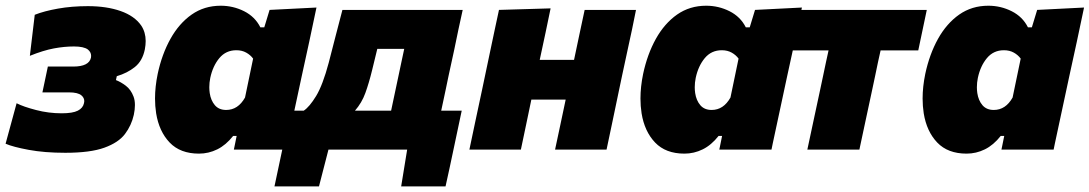

<svg xmlns="http://www.w3.org/2000/svg" viewBox="-41 -536 3904 688"><path d="M193 11.5Q118.5 11.5 62 1Q5.5 -9.5 -21 -21L18.5 -166Q43 -153.5 88 -141.8Q133 -130 180 -130Q219.5 -130 238 -139.5Q256.5 -149 260 -166.5Q261 -170 261 -173.5Q261 -185.5 251 -194Q238.5 -205 206 -205H111L130.5 -297.5H221.5Q278 -297.5 285 -329.5Q285.5 -333 285.5 -336Q285.5 -349 274 -358.5Q259.5 -369.5 224 -369.5Q189.5 -369.5 152 -362.5Q114.5 -355.5 66 -336L83.5 -483Q117.5 -496.5 167 -505.2Q216.5 -514 274 -514Q341 -514 391 -496.5Q441 -479 465 -444.5Q481 -420.5 481 -389Q481 -375 478 -359Q469.5 -317.5 442.2 -295.8Q415 -274 377.5 -263L374.5 -249Q391.5 -242.5 409.8 -228.8Q428 -215 437.5 -190Q442.5 -177 442.5 -159.5Q442.5 -143.5 438.5 -124.5Q430 -86.5 406.8 -55.8Q383.5 -25 333 -6.8Q282.5 11.5 193 11.5Z M797 0Q798.5 -6 799.5 -12L807 -49H794.5Q768.5 -16 737.5 -0.8Q706.5 14.5 672 14.5Q605 14.5 567 -25.2Q529 -65 518.5 -130Q514.5 -156 514.5 -183Q514.5 -225 524 -271Q539 -341.5 569.8 -396.8Q600.5 -452 645.8 -483.8Q691 -515.5 750 -515.5Q794.5 -515.5 833.8 -495.8Q873 -476 892 -438H906L925 -500.5L1093 -509Q1079.5 -446 1067 -386Q1054 -325.5 1040.5 -264.5L988.5 -22Q986 -11 984 0ZM769.5 -142Q812 -142 837 -186.5L866 -326Q856.5 -339 841.2 -347.5Q826 -356 806 -356Q768.5 -356 745 -327.8Q721.5 -299.5 712.5 -257Q709 -240 709 -223.5Q709 -213 710.5 -202.5Q714.5 -176 729 -159Q743.5 -142 769.5 -142Z M942.5 132Q949.5 99 956.5 66Q963.5 32.5 970.5 0Q978 -34.5 985.5 -70Q993 -105.5 1000.5 -139.5H1047.5Q1068 -153 1091.8 -192Q1115.5 -231 1137 -311.5Q1150 -362.5 1162 -408.5Q1174 -454.5 1186 -500.5H1617Q1609 -465 1601.8 -430.8Q1594.5 -396.5 1586.5 -357Q1578 -317 1566.5 -265L1556 -214.5Q1551.5 -193 1547.5 -174.5Q1543.5 -156 1540 -139.5H1613.5Q1599 -72.5 1584 0Q1577 32.5 1570 66Q1562.5 99.5 1555.5 132H1396.5L1418 0H1136L1102 132ZM1292.5 -285Q1281 -238 1268.2 -202.8Q1255.5 -167.5 1231 -139.5H1360.5Q1364 -156 1368 -175Q1372 -193.5 1376.5 -215L1387 -264.5Q1393 -293 1398 -316.5Q1403 -340 1407.5 -361H1311Q1306.5 -342.5 1302 -324Q1297.5 -305 1292.5 -285Z M1641 0Q1652 -52.5 1662.5 -102Q1673 -151.5 1686.5 -214.5L1697 -264.5Q1708 -317 1716.5 -357.2Q1725 -397.5 1732.2 -431.5Q1739.5 -465.5 1747 -500.5L1932 -506Q1923 -462 1914 -419.5Q1905 -377 1893 -321.5H2016Q2027.5 -376 2036.2 -417.2Q2045 -458.5 2054 -500.5H2238Q2231 -465.5 2224 -431.5Q2216.5 -397.5 2208 -357.5Q2199.5 -317 2188 -264.5L2177.5 -214.5Q2164.5 -151.5 2154 -102Q2143.5 -52.5 2132.5 0H1948Q1957.5 -44.5 1966.5 -86.8Q1975.5 -129 1986 -179H1863Q1852.5 -129 1843.8 -87Q1835 -45 1825.5 0Z M2536.5 0Q2538 -6 2539 -12L2546.5 -49H2534Q2508 -16 2477 -0.8Q2446 14.5 2411.5 14.5Q2344.5 14.5 2306.5 -25.2Q2268.5 -65 2258 -130Q2254 -156 2254 -183Q2254 -225 2263.5 -271Q2278.5 -341.5 2309.2 -396.8Q2340 -452 2385.2 -483.8Q2430.5 -515.5 2489.5 -515.5Q2534 -515.5 2573.2 -495.8Q2612.5 -476 2631.5 -438H2645.5L2664.5 -500.5L2832.5 -509Q2819 -446 2806.5 -386Q2793.5 -325.5 2780 -264.5L2728 -22Q2725.5 -11 2723.5 0ZM2509 -142Q2551.5 -142 2576.5 -186.5L2605.5 -326Q2596 -339 2580.8 -347.5Q2565.5 -356 2545.5 -356Q2508 -356 2484.5 -327.8Q2461 -299.5 2452 -257Q2448.5 -240 2448.5 -223.5Q2448.5 -213 2450 -202.5Q2454 -176 2468.5 -159Q2483 -142 2509 -142Z M2852 0Q2863.5 -53.5 2874 -103Q2884.5 -152 2898 -215L2908.5 -264.5Q2914 -291 2918.8 -313.5Q2923.5 -336 2928 -355.5H2793L2823.5 -500.5H3280L3249.5 -355.5H3114.5Q3110 -336 3105.2 -313.5Q3100.5 -291 3095 -264.5L3084.5 -215Q3071 -152 3060.5 -103Q3050 -53.5 3038.5 0Z M3547.5 0Q3549 -6 3550 -12L3557.5 -49H3545Q3519 -16 3488 -0.8Q3457 14.5 3422.5 14.5Q3355.5 14.5 3317.5 -25.2Q3279.5 -65 3269 -130Q3265 -156 3265 -183Q3265 -225 3274.5 -271Q3289.5 -341.5 3320.2 -396.8Q3351 -452 3396.2 -483.8Q3441.5 -515.5 3500.5 -515.5Q3545 -515.5 3584.2 -495.8Q3623.5 -476 3642.5 -438H3656.5L3675.5 -500.5L3843.5 -509Q3830 -446 3817.5 -386Q3804.5 -325.5 3791 -264.5L3739 -22Q3736.5 -11 3734.5 0ZM3520 -142Q3562.5 -142 3587.5 -186.5L3616.5 -326Q3607 -339 3591.8 -347.5Q3576.5 -356 3556.5 -356Q3519 -356 3495.5 -327.8Q3472 -299.5 3463 -257Q3459.5 -240 3459.5 -223.5Q3459.5 -213 3461 -202.5Q3465 -176 3479.5 -159Q3494 -142 3520 -142Z"/></svg>

Font: Heraclito ExtraBold
Style: Italic
Weight: 800
Italic angle: -12°
Designer: Kostas Bartsokas (font) & Cristiano Sobral (main changes)
Foundry: Kostas Bartsokas (font) & Cristiano Sobral (main changes)
Version: Version 1.00;July 8, 2020;FontCreator 13.0.0.2655 64-bit